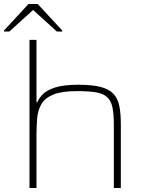

<svg xmlns="http://www.w3.org/2000/svg" viewBox="-32 -943 744 963"><path d="M116 0V-743H151V-430H155Q163 -450 183 -470.5Q203 -491 245.5 -504.5Q288 -518 361 -518Q430 -518 472.5 -507Q515 -496 537 -472.5Q559 -449 566.5 -411.5Q574 -374 574 -320V0H539V-315Q539 -371 532 -404.5Q525 -438 505 -456Q485 -474 449 -480Q413 -486 354 -486Q278 -486 236 -469Q194 -452 176 -421.5Q158 -391 154.5 -350.5Q151 -310 151 -264V0ZM-12 -785V-790L111 -923H157L280 -790V-785H253L134 -893L15 -785Z"/></svg>

Font: Saira Expanded Thin
Style: Regular
Weight: 250
Width: 7
Designer: Hector Gatti with collaboration of the Omnibus-Type team
Foundry: Omnibus-Type
Version: Version 1.101